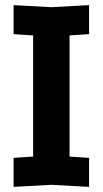

<svg xmlns="http://www.w3.org/2000/svg" viewBox="-20 -724 400 748"><path d="M33 4V-109L109 -114V-586L33 -591V-704L180 -696L327 -704V-591L251 -586V-114L327 -109V4L180 -4Z"/></svg>

Font: Tektur SemiCondensed SemiBold
Style: Regular
Weight: 600
Width: 4
Designer: Adam Jagosz
Foundry: Adam Jagosz
Version: Version 1.005;gftools[0.9.30]